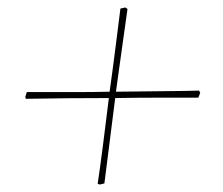

<svg xmlns="http://www.w3.org/2000/svg" viewBox="-20 -503 599 515"><path d="M248 -8 242 -10Q248 -50 256 -112Q264 -174 272 -240Q217 -240 161 -239.5Q105 -239 49 -238L48 -244L52 -256Q72 -256 107.5 -256Q143 -256 186.5 -256Q230 -256 274 -257Q283 -321 290.5 -381Q298 -441 303 -480L316 -483L322 -479Q317 -443 308.5 -383Q300 -323 291 -257Q361 -258 423 -258.5Q485 -259 514 -260L517 -254L512 -241Q457 -241 401.5 -241Q346 -241 289 -240Q281 -175 273 -113.5Q265 -52 260 -11Z"/></svg>

Font: Labrada Thin
Style: Italic
Weight: 100
Italic angle: -7°
Designer: Mercedes Jáuregui
Foundry: Omnibus-Type Team
Version: Version 1.000; ttfautohint (v1.8.4.7-5d5b)